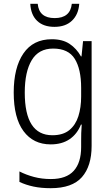

<svg xmlns="http://www.w3.org/2000/svg" viewBox="-20 -748 581 1008"><path d="M252 -542Q309 -542 345.5 -517.5Q382 -493 405 -452H408L416 -532H461V18Q461 124 410 182Q359 240 246 240Q196 240 156 231.5Q116 223 82 207V152Q117 170 158.5 181Q200 192 247 192Q328 192 367 149Q406 106 406 24V-8Q406 -28 406.5 -49.5Q407 -71 409 -94H405Q385 -44 345 -17Q305 10 246 10Q155 10 103.5 -59.5Q52 -129 52 -262Q52 -393 103 -467.5Q154 -542 252 -542ZM259 -493Q183 -493 146.5 -432Q110 -371 110 -262Q110 -38 255 -38Q311 -38 344 -65Q377 -92 391.5 -138Q406 -184 406 -241V-287Q406 -385 372.5 -439Q339 -493 259 -493ZM396 -728Q392 -672 358 -639.5Q324 -607 266 -607Q208 -607 175 -638.5Q142 -670 139 -728H178Q185 -653 267 -653Q349 -653 357 -728Z"/></svg>

Font: Noto Sans Gurmukhi UI SemiCondensed Light
Style: Regular
Weight: 300
Width: 4
Designer: Jelle Bosma - Monotype Design Team
Foundry: Monotype Imaging Inc.
Version: Version 2.004; ttfautohint (v1.8.4.7-5d5b)